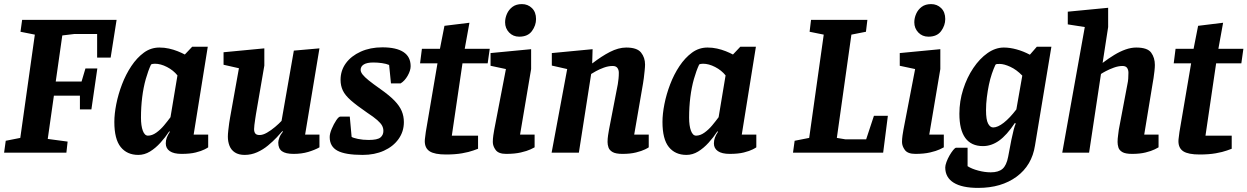

<svg xmlns="http://www.w3.org/2000/svg" viewBox="-24 -745 6088 937"><path d="M-4 0 4 -58 75 -72 146 -576 76 -590 84 -648H545L516 -464H450V-579H338L280 -572L248 -347H374L393 -411H451L422 -211H366V-278H239L209 -67L306 -54L300 0Z M651 11Q596 11 565 -27.5Q534 -66 534 -150Q534 -189 543.5 -237Q553 -285 571.5 -333.5Q590 -382 617 -422.5Q644 -463 678 -488Q712 -513 754 -513Q778 -513 800.5 -508Q823 -503 843 -495Q863 -487 878 -479L914 -517H990L921 -88H992V-26Q990 -24 974.5 -16Q959 -8 931.5 -1Q904 6 862 6Q824 6 804.5 -7.5Q785 -21 785 -45Q785 -60 790 -73.5Q795 -87 805 -102L802 -104Q783 -75 759 -48.5Q735 -22 708 -5.5Q681 11 651 11ZM698 -83Q718 -83 738.5 -97.5Q759 -112 776.5 -133Q794 -154 808 -173L842 -377Q822 -402 791 -418Q760 -434 732 -434Q725 -434 720.5 -433Q716 -432 713 -430Q699 -400 687.5 -359.5Q676 -319 670 -271Q664 -223 664 -171Q664 -131 673 -107Q682 -83 698 -83Z M1170 11Q1141 11 1122.5 -1Q1104 -13 1096 -33.5Q1088 -54 1088 -78Q1088 -90 1090 -108Q1092 -126 1094.5 -144.5Q1097 -163 1099 -172L1142 -412L1067 -429V-490L1266 -509V-425L1225 -187Q1224 -179 1221.5 -164Q1219 -149 1217.5 -135Q1216 -121 1216 -115Q1216 -101 1222 -93.5Q1228 -86 1243 -86Q1259 -86 1279 -97.5Q1299 -109 1318.5 -125.5Q1338 -142 1350 -155L1410 -498L1535 -509L1465 -88H1535V-26Q1512 -13 1480 -3.5Q1448 6 1409 6Q1370 6 1352 -7Q1334 -20 1334 -49Q1334 -58 1339 -72.5Q1344 -87 1357 -103L1354 -105Q1344 -93 1326 -74Q1308 -55 1284 -35Q1260 -15 1231 -2Q1202 11 1170 11Z M1746 11Q1661 11 1623 -9.5Q1585 -30 1585 -76Q1585 -93 1595 -116.5Q1605 -140 1617 -158Q1629 -176 1637 -176H1683L1692 -77Q1699 -72 1723 -67Q1747 -62 1775 -62Q1818 -62 1832.5 -74Q1847 -86 1847 -106Q1847 -120 1840.5 -132Q1834 -144 1817 -159Q1800 -174 1768 -195Q1717 -230 1688.5 -255Q1660 -280 1649 -303.5Q1638 -327 1638 -355Q1638 -401 1664 -436.5Q1690 -472 1736.5 -493Q1783 -514 1842 -514Q1910 -514 1945 -491Q1980 -468 1980 -422Q1980 -401 1965.5 -375.5Q1951 -350 1931 -338H1884L1875 -428Q1861 -434 1840 -437Q1819 -440 1798 -440Q1767 -440 1751.5 -430.5Q1736 -421 1736 -404Q1736 -394 1745 -382Q1754 -370 1775 -353Q1796 -336 1833 -310Q1877 -279 1901.5 -253.5Q1926 -228 1936.5 -203Q1947 -178 1947 -149Q1947 -103 1921 -66.5Q1895 -30 1849.5 -9.5Q1804 11 1746 11Z M2153 9Q2097 9 2073 -6.5Q2049 -22 2049 -56Q2049 -64 2051 -77.5Q2053 -91 2054 -101L2111 -436H2026L2035 -507H2123L2145 -619L2267 -634L2244 -507H2366L2356 -436H2233L2181 -83H2309V-19Q2306 -18 2285.5 -10.5Q2265 -3 2231.5 3Q2198 9 2153 9Z M2446 6Q2409 6 2395 -13Q2381 -32 2381 -52Q2381 -67 2383.5 -84.5Q2386 -102 2388 -112L2445 -408L2370 -424V-486L2568 -505V-408L2514 -88H2585V-26Q2582 -24 2565 -16Q2548 -8 2518 -1Q2488 6 2446 6ZM2510 -566Q2480 -566 2460.5 -586.5Q2441 -607 2441 -636Q2441 -657 2450 -677.5Q2459 -698 2477 -711.5Q2495 -725 2523 -725Q2552 -725 2572 -705.5Q2592 -686 2592 -652Q2592 -621 2572 -593.5Q2552 -566 2510 -566Z M3014 6Q2981 6 2965.5 -3Q2950 -12 2945.5 -25.5Q2941 -39 2941 -52Q2941 -68 2943.5 -84.5Q2946 -101 2948 -112L2991 -334Q2993 -347 2994.5 -360.5Q2996 -374 2996 -390Q2996 -404 2989 -413.5Q2982 -423 2966 -423Q2945 -423 2923 -415Q2901 -407 2884 -397.5Q2867 -388 2861 -384L2801 0H2668L2744 -408L2669 -425V-486L2868 -505L2866 -436H2867Q2889 -453 2910.5 -467Q2932 -481 2952.5 -491.5Q2973 -502 2993 -507.5Q3013 -513 3032 -513Q3085 -513 3104.5 -488.5Q3124 -464 3124 -430Q3124 -419 3122 -400Q3120 -381 3118 -364Q3116 -347 3114 -337L3071 -88H3142V-26Q3140 -24 3124 -16Q3108 -8 3080 -1Q3052 6 3014 6Z M3326 11Q3271 11 3240 -27.5Q3209 -66 3209 -150Q3209 -189 3218.5 -237Q3228 -285 3246.5 -333.5Q3265 -382 3292 -422.5Q3319 -463 3353 -488Q3387 -513 3429 -513Q3453 -513 3475.5 -508Q3498 -503 3518 -495Q3538 -487 3553 -479L3589 -517H3665L3596 -88H3667V-26Q3665 -24 3649.5 -16Q3634 -8 3606.5 -1Q3579 6 3537 6Q3499 6 3479.5 -7.5Q3460 -21 3460 -45Q3460 -60 3465 -73.5Q3470 -87 3480 -102L3477 -104Q3458 -75 3434 -48.5Q3410 -22 3383 -5.5Q3356 11 3326 11ZM3373 -83Q3393 -83 3413.5 -97.5Q3434 -112 3451.5 -133Q3469 -154 3483 -173L3517 -377Q3497 -402 3466 -418Q3435 -434 3407 -434Q3400 -434 3395.5 -433Q3391 -432 3388 -430Q3374 -400 3362.5 -359.5Q3351 -319 3345 -271Q3339 -223 3339 -171Q3339 -131 3348 -107Q3357 -83 3373 -83Z M3846 0 3854 -58 3925 -72 3996 -576 3927 -590 3934 -648H4209L4202 -590L4131 -576L4060 -72L4102 -65H4203L4241 -180H4309L4286 0Z M4443 6Q4406 6 4392 -13Q4378 -32 4378 -52Q4378 -67 4380.5 -84.5Q4383 -102 4385 -112L4442 -408L4367 -424V-486L4565 -505V-408L4511 -88H4582V-26Q4579 -24 4562 -16Q4545 -8 4515 -1Q4485 6 4443 6ZM4507 -566Q4477 -566 4457.5 -586.5Q4438 -607 4438 -636Q4438 -657 4447 -677.5Q4456 -698 4474 -711.5Q4492 -725 4520 -725Q4549 -725 4569 -705.5Q4589 -686 4589 -652Q4589 -621 4569 -593.5Q4549 -566 4507 -566Z M4750 172Q4671 172 4630 146.5Q4589 121 4589 72Q4589 62 4595 45.5Q4601 29 4610 13.5Q4619 -2 4628 -13Q4637 -24 4642 -24H4698V66Q4718 79 4750 87.5Q4782 96 4811 96Q4849 96 4868.5 79Q4888 62 4896 20Q4905 -30 4911.5 -61.5Q4918 -93 4923 -112Q4928 -131 4933 -142L4929 -145Q4889 -85 4851.5 -58.5Q4814 -32 4773 -32Q4716 -32 4687 -71.5Q4658 -111 4658 -190Q4658 -251 4676.5 -309Q4695 -367 4726 -413Q4757 -459 4795.5 -486Q4834 -513 4875 -513Q4904 -513 4937 -504Q4970 -495 5002 -478L5036 -517H5107L5027 -35Q5012 62 4937.5 117Q4863 172 4750 172ZM4823 -123Q4845 -123 4874.5 -146Q4904 -169 4936 -211L4965 -376Q4937 -405 4906.5 -419Q4876 -433 4855 -433Q4845 -433 4841 -432.5Q4837 -432 4834 -429Q4825 -410 4816.5 -385Q4808 -360 4802 -331Q4796 -302 4792 -270Q4788 -238 4788 -207Q4788 -161 4798 -142Q4808 -123 4823 -123Z M5501 6Q5468 6 5453 -3Q5438 -12 5434 -25.5Q5430 -39 5430 -52Q5430 -68 5432.5 -84.5Q5435 -101 5436 -112L5478 -334Q5481 -347 5482 -361.5Q5483 -376 5483 -390Q5483 -404 5476.5 -413.5Q5470 -423 5454 -423Q5434 -423 5412 -415Q5390 -407 5373 -398Q5356 -389 5349 -384L5291 0H5160L5270 -613L5187 -626V-688L5384 -707V-613L5357 -438Q5386 -460 5414 -477Q5442 -494 5469 -503.5Q5496 -513 5521 -513Q5576 -513 5594 -488Q5612 -463 5612 -428Q5612 -416 5610 -398Q5608 -380 5605.5 -363.5Q5603 -347 5601 -337L5560 -88H5630V-26Q5627 -24 5611 -16Q5595 -8 5567 -1Q5539 6 5501 6Z M5831 9Q5775 9 5751 -6.5Q5727 -22 5727 -56Q5727 -64 5729 -77.5Q5731 -91 5732 -101L5789 -436H5704L5713 -507H5801L5823 -619L5945 -634L5922 -507H6044L6034 -436H5911L5859 -83H5987V-19Q5984 -18 5963.5 -10.5Q5943 -3 5909.5 3Q5876 9 5831 9Z"/></svg>

Font: Faustina Light
Style: Bold Italic
Weight: 700
Italic angle: -8°
Version: Version 1.200